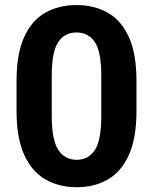

<svg xmlns="http://www.w3.org/2000/svg" viewBox="-20 -741 614 770"><path d="M527.3 -418V-294.9Q527.3 -188 497.3 -120.6Q467.3 -53.2 413.3 -21.7Q359.4 9.8 287.6 9.8Q216.3 9.8 161.9 -21.7Q107.4 -53.2 76.9 -120.6Q46.4 -188 46.4 -294.9V-418Q46.4 -524.9 76.7 -591.8Q106.9 -658.7 161.1 -689.7Q215.3 -720.7 286.6 -720.7Q358.4 -720.7 412.6 -689.7Q466.8 -658.7 497.1 -591.8Q527.3 -524.9 527.3 -418ZM386.2 -276.4V-437Q386.2 -533.2 360.4 -572Q334.5 -610.8 286.6 -610.8Q239.3 -610.8 213.4 -572Q187.5 -533.2 187.5 -437V-276.4Q187.5 -179.2 213.9 -139.6Q240.2 -100.1 287.6 -100.1Q335 -100.1 360.6 -139.6Q386.2 -179.2 386.2 -276.4Z"/></svg>

Font: Vazirmatn RD UI
Style: Bold
Weight: 700
Designer: Saber Rastikerdar
Foundry: Saber Rastikerdar
Version: Version 33.003